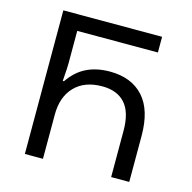

<svg xmlns="http://www.w3.org/2000/svg" viewBox="-105 -818 920 922"><g transform="rotate(15 355.0 -357.0)"><path d="M98 0V-714H589V-636H188V-472Q188 -466 187 -444.5Q186 -423 183 -386H189Q225 -439 275 -463.5Q325 -488 391 -488Q498 -488 557.5 -423Q617 -358 617 -229V0H527V-230Q527 -322 487.5 -366Q448 -410 374 -410Q286 -410 237 -359Q188 -308 188 -220V0Z"/></g></svg>

Font: Go Noto Current
Style: Regular
Weight: 400
Designer: Monotype Design Team
Foundry: Monotype Imaging Inc.
Version: Version 2.007; ttfautohint (v1.8) -l 8 -r 50 -G 200 -x 14 -D